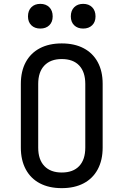

<svg xmlns="http://www.w3.org/2000/svg" viewBox="-20 -965 640 995"><path d="M300 10Q234 10 186.5 -15Q139 -40 113.5 -87.5Q88 -135 88 -200V-530Q88 -596 113.5 -643Q139 -690 186.5 -715Q234 -740 300 -740Q366 -740 413.5 -715Q461 -690 486.5 -643Q512 -596 512 -531V-200Q512 -135 486.5 -87.5Q461 -40 413.5 -15Q366 10 300 10ZM300 -71Q359 -71 390.5 -104.5Q422 -138 422 -200V-530Q422 -592 390.5 -625.5Q359 -659 300 -659Q242 -659 210 -625.5Q178 -592 178 -530V-200Q178 -138 210 -104.5Q242 -71 300 -71ZM411 -817Q382 -817 364.5 -834Q347 -851 347 -880Q347 -910 364.5 -927.5Q382 -945 411 -945Q440 -945 457.5 -927.5Q475 -910 475 -880Q475 -851 457.5 -834Q440 -817 411 -817ZM189 -817Q160 -817 142.5 -834Q125 -851 125 -880Q125 -910 142.5 -927.5Q160 -945 189 -945Q218 -945 235.5 -927.5Q253 -910 253 -880Q253 -851 235.5 -834Q218 -817 189 -817Z"/></svg>

Font: JetBrains Mono Zero
Style: Regular-Zero
Weight: 400
Designer: Philipp Nurullin, Konstantin Bulenkov
Foundry: JetBrains
Version: Version 2.211